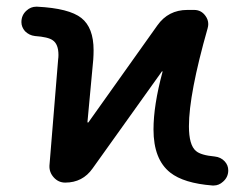

<svg xmlns="http://www.w3.org/2000/svg" viewBox="-20 -575 754 582"><path d="M457 -498Q490.2 -544.9 547.9 -544.9H568.4Q589.8 -544.9 602.5 -527.3Q611.3 -515.6 611.3 -502Q611.3 -496.1 609.4 -489.3Q552.7 -290 552.7 -192.4Q552.7 -134.8 574.2 -117.2Q588.9 -104.5 630.9 -100.6Q649.4 -98.6 661.1 -85.9Q671.9 -74.2 671.9 -58.6Q671.9 -38.1 656.2 -24.4Q643.6 -12.7 627.9 -12.7Q626 -12.7 624 -12.7Q537.1 -19.5 496.1 -51.8Q445.3 -91.8 445.3 -182.6Q445.3 -255.9 472.7 -357.4Q472.7 -358.4 471.7 -358.9Q470.7 -359.4 470.7 -358.4L260.7 -64.5Q230.5 -21.5 177.7 -21.5Q157.2 -21.5 143.1 -37.1Q128.9 -52.7 129.9 -73.2L156.2 -394.5Q157.2 -401.4 157.2 -408.2Q157.2 -441.4 139.6 -453.1Q126 -462.9 85.9 -465.8Q68.4 -467.8 55.7 -480.5Q44.9 -493.2 44.9 -507.8Q44.9 -529.3 60.5 -543Q73.2 -554.7 89.8 -554.7Q91.8 -554.7 92.8 -554.7Q189.5 -549.8 226.6 -520.5Q263.7 -491.2 263.7 -422.9Q263.7 -409.2 262.7 -394.5L245.1 -205.1Q245.1 -204.1 246.1 -203.6Q247.1 -203.1 248 -204.1Z"/></svg>

Font: Gen Jyuu Gothic Medium
Style: Regular
Weight: 500
Designer: [Source Han Sans]
Ryoko NISHIZUKA  (kana & ideographs); Paul D. Hunt (Latin, Greek & Cyrillic); Wenlong ZHANG  (bopomofo
Version: Version 1.002.20150607